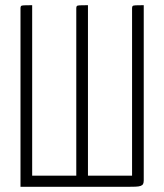

<svg xmlns="http://www.w3.org/2000/svg" viewBox="-20 -720 633 740"><path d="M59 0V-688Q59 -694 61 -696.5Q63 -699 72.5 -699.5Q82 -700 104 -700V-43H274V-688Q274 -694 276 -696.5Q278 -699 287.5 -699.5Q297 -700 319 -700V-43H489V-688Q489 -694 491 -696.5Q493 -699 502.5 -699.5Q512 -700 534 -700V-25Q534 -16 531.5 -11Q529 -6 522 -3.5Q515 -1 502.5 -0.5Q490 0 472 0Z"/></svg>

Font: Yanone Kaffeesatz Light
Style: Regular
Weight: 300
Designer: Yanone (Cyrillic: Daniel Pouzeot, Huerta Tipografica, and Cyreal)
Foundry: Yanone
Version: Version 2.003